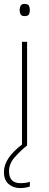

<svg xmlns="http://www.w3.org/2000/svg" viewBox="-22 -741 249 978"><path d="M103 -721Q121 -721 125.5 -711.5Q130 -702 130 -690Q130 -677 125.5 -668Q121 -659 103 -659Q88 -659 83 -668Q78 -677 78 -690Q78 -702 83 -711.5Q88 -721 103 -721ZM116 -528V0H90V-528ZM24 131Q24 192 82 192Q111 192 130 185V209Q122 212 109 214.5Q96 217 80 217Q46 217 22 196.5Q-2 176 -2 135Q-2 99 22 63.5Q46 28 98 -11L116 0Q82 27 53 60Q24 93 24 131Z"/></svg>

Font: Noto Sans Thaana Thin
Style: Regular
Weight: 100
Designer: David Williams
Foundry: Google Inc.
Version: Version 3.001; ttfautohint (v1.8.4.7-5d5b)